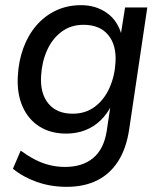

<svg xmlns="http://www.w3.org/2000/svg" viewBox="-20 -530 629 743"><path d="M238 193Q176 193 122.5 174Q69 155 30 123L60 53Q86 72 113.5 86.5Q141 101 170.5 108.5Q200 116 232 116Q299 116 340.5 81.5Q382 47 393 -23L408 -124H412Q395 -89 369 -64Q343 -39 309.5 -26Q276 -13 236 -13Q176 -13 132.5 -40.5Q89 -68 67 -118.5Q45 -169 49 -236Q52 -293 70 -343Q88 -393 120 -430.5Q152 -468 196 -489Q240 -510 294 -510Q351 -510 393.5 -480Q436 -450 451 -393L447 -394L464 -501H550L480 -30Q469 44 437.5 93.5Q406 143 356 168Q306 193 238 193ZM261 -90Q311 -90 347 -117Q383 -144 403.5 -189.5Q424 -235 427 -289Q431 -356 398.5 -395Q366 -434 303 -434Q254 -434 218 -407Q182 -380 162 -335Q142 -290 139 -236Q135 -168 167.5 -129Q200 -90 261 -90Z"/></svg>

Font: Nunitoga
Style: Medium Italic
Weight: 500
Italic angle: -9°
Designer: Vernon Adams
Foundry: Vernon Adams
Version: Version 1.0